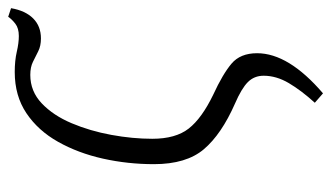

<svg xmlns="http://www.w3.org/2000/svg" viewBox="-190 -410 809 469"><g transform="rotate(-90 214.5 -175.5)"><path d="M221 209 198 189Q228 156 246 125.5Q264 95 264 64Q264 41 248.5 25.5Q233 10 196 -6Q121 -39 84.5 -82Q48 -125 48 -204Q48 -268 61.5 -328.5Q75 -389 102.5 -438Q130 -487 172.5 -515.5Q215 -544 273 -544Q301 -544 322.5 -539Q344 -534 361 -534Q380 -534 391 -542.5Q402 -551 408 -560L429 -553Q423 -518 404 -499Q385 -480 355 -480Q337 -480 324 -486.5Q311 -493 298 -499.5Q285 -506 266 -506Q226 -506 196.5 -478Q167 -450 148 -405Q129 -360 119.5 -308Q110 -256 110 -208Q110 -151 135 -119Q160 -87 218 -59Q268 -36 293.5 -14.5Q319 7 319 48Q319 125 221 209Z"/></g></svg>

Font: Noto Serif Condensed Light
Style: Italic
Weight: 300
Width: 3
Italic angle: -12°
Designer: Monotype Design Team
Foundry: Monotype Imaging Inc.
Version: Version 2.014; ttfautohint (v1.8.4.7-5d5b)